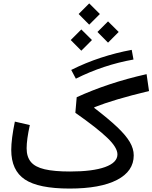

<svg xmlns="http://www.w3.org/2000/svg" viewBox="-20 -1096 886 1116"><path d="M66.4 -389.2 153.3 -369.1Q134.8 -284.7 134.8 -233.9Q134.8 -184.6 159.4 -154.8Q184.1 -125 239.5 -112.1Q294.9 -99.1 387.2 -99.1Q518.6 -99.1 590.6 -125Q662.6 -150.9 662.6 -198.7Q662.6 -238.3 604.2 -294.4Q545.9 -350.6 418 -440.4L425.8 -530.8Q513.7 -571.3 616.2 -605.5Q718.8 -639.6 832 -665L846.2 -566.9Q738.8 -541 662.6 -518.3Q586.4 -495.6 528.3 -472.7L527.8 -468.8Q609.9 -405.8 660.4 -358.2Q710.9 -310.5 734.1 -271.2Q757.3 -231.9 757.3 -192.9Q757.3 -100.6 660.2 -50.3Q563 0 384.3 0Q204.1 0 124.8 -52.7Q45.4 -105.5 45.4 -224.6Q45.4 -287.6 66.4 -389.2ZM745.6 -806.2 755.9 -750Q580.6 -718.8 420.9 -638.7L394 -689.5Q476.6 -731 565.7 -760.3Q654.8 -789.6 745.6 -806.2ZM546.4 -910.2 607.9 -971.7 669.9 -910.2 607.9 -848.1ZM391.1 -863.3 452.6 -924.8 514.6 -863.3 452.6 -801.3ZM437 -1014.6 498.5 -1076.2 560.5 -1014.6 498.5 -952.6Z"/></svg>

Font: Estedad-FD Medium
Style: Regular
Weight: 500
Designer: Amin Abedi
Version: Version 7.3